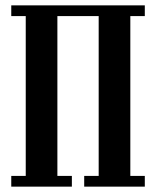

<svg xmlns="http://www.w3.org/2000/svg" viewBox="-20 -696 582 716"><path d="M520 -676V-636H466V-40H520V0H294V-40H348V-636H194V-40H248V0H22V-40H76V-636H22V-676Z"/></svg>

Font: Triodion Unicode
Style: Normal
Weight: 400
Version: Version 1.1